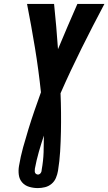

<svg xmlns="http://www.w3.org/2000/svg" viewBox="-20 -755 553 980"><path d="M173 205Q150 205 128.5 198.5Q107 192 93 176Q79 160 76 137.5Q73 115 77 92Q85 44 98 -3Q111 -50 125.5 -97Q140 -144 156 -190.5Q172 -237 189 -284Q177 -398 158.5 -510.5Q140 -623 118 -735H256Q262 -677 267 -619.5Q272 -562 276 -504Q300 -562 325 -620Q350 -678 375 -735H513Q453 -622 396.5 -508.5Q340 -395 289 -279Q291 -230 291.5 -180.5Q292 -131 291 -81.5Q290 -32 287 18Q284 68 276 117Q273 135 265.5 153Q258 171 243 183.5Q228 196 209.5 200.5Q191 205 173 205ZM174 136Q178 136 182 133.5Q186 131 188.5 127Q191 123 192 118.5Q193 114 193 110Q201 66 202.5 23Q204 -20 204 -63Q190 -21 178 21Q166 63 158 106Q158 111 157.5 116Q157 121 158.5 125.5Q160 130 164.5 133Q169 136 174 136Z"/></svg>

Font: Iosevka Curly Slab HvObl
Style: Regular
Weight: 900
Italic angle: -9°
Monospace: yes
Designer: Belleve Invis
Foundry: Belleve Invis
Version: Version 11.1.0; ttfautohint (v1.8.3)